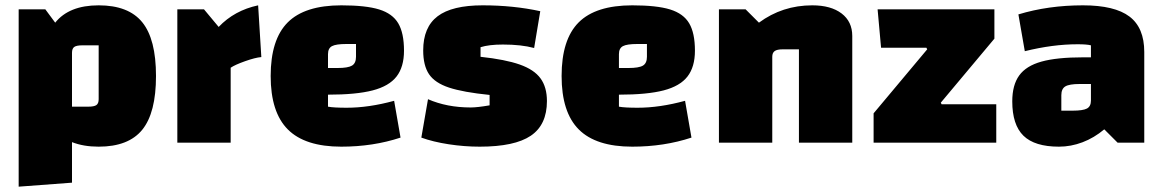

<svg xmlns="http://www.w3.org/2000/svg" viewBox="-20 -535 4356 720"><path d="M565 -250Q565 -112 513.5 -48.5Q462 15 350 15Q293 15 250 -2V150L50 165V-500H150L187 -450Q239 -515 350 -515Q462 -515 513.5 -451.5Q565 -388 565 -250ZM350 -365H289Q267 -365 258.5 -359Q250 -353 250 -337V-135H311Q333 -135 341.5 -141Q350 -147 350 -163Z M800 -434Q859 -496 948 -515L960 -321Q937 -319 899 -305.5Q861 -292 845 -281V0H645V-500H745Z M1458 -157 1482 -19Q1379 15 1260 15Q1124 15 1059.5 -49.5Q995 -114 995 -250Q995 -387 1059 -451Q1123 -515 1260 -515Q1352 -515 1402 -499.5Q1452 -484 1473.5 -447.5Q1495 -411 1495 -345Q1495 -284 1467 -248Q1439 -212 1377.5 -196Q1316 -180 1210 -180V-135Q1231 -131 1280 -131Q1363 -131 1458 -157ZM1210 -332V-280H1246Q1285 -280 1300 -289Q1315 -298 1315 -322V-370H1279Q1240 -370 1225 -362Q1210 -354 1210 -332Z M1790 -515Q1905 -515 2006 -493L1983 -355Q1935 -368 1866 -368Q1814 -368 1782 -358V-322Q1875 -312 1929 -293Q1983 -274 2007 -241Q2031 -208 2031 -156Q2031 -67 1970.5 -26Q1910 15 1779 15Q1721 15 1662.5 6Q1604 -3 1560 -19L1585 -163Q1656 -132 1745 -132Q1770 -132 1816 -140V-179Q1717 -189 1664 -206.5Q1611 -224 1589 -256.5Q1567 -289 1567 -346Q1567 -433 1621 -474Q1675 -515 1790 -515Z M2549 -157 2573 -19Q2470 15 2351 15Q2215 15 2150.5 -49.5Q2086 -114 2086 -250Q2086 -387 2150 -451Q2214 -515 2351 -515Q2443 -515 2493 -499.5Q2543 -484 2564.5 -447.5Q2586 -411 2586 -345Q2586 -284 2558 -248Q2530 -212 2468.5 -196Q2407 -180 2301 -180V-135Q2322 -131 2371 -131Q2454 -131 2549 -157ZM2301 -332V-280H2337Q2376 -280 2391 -289Q2406 -298 2406 -322V-370H2370Q2331 -370 2316 -362Q2301 -354 2301 -332Z M2676 -500H2776L2826 -450Q2914 -515 3026 -515Q3096 -515 3136 -484.5Q3176 -454 3176 -400V0H2976V-350H2915Q2894 -350 2885 -343.5Q2876 -337 2876 -322V0H2676Z M3454 -356H3284L3271 -500H3709V-390L3508 -150L3511 -144H3716V0H3256V-110L3457 -350Z M4271 -340V0H4171L4121 -50Q4083 -18 4039.5 -1.5Q3996 15 3951 15Q3860 15 3818 -26Q3776 -67 3776 -155Q3776 -216 3802 -252Q3828 -288 3885.5 -304Q3943 -320 4041 -320H4071V-365Q4056 -369 4021 -369Q3928 -369 3823 -343L3799 -481Q3911 -515 4041 -515Q4160 -515 4215.5 -473Q4271 -431 4271 -340ZM4071 -158V-220H4029Q3990 -220 3975 -211Q3960 -202 3960 -178V-120H4002Q4041 -120 4056 -128Q4071 -136 4071 -158Z"/></svg>

Font: Changa ExtraBold
Style: Regular
Weight: 800
Designer: Eduardo Rodriguez Tunni
Foundry: Eduardo Rodriguez Tunni
Version: Version 2.002; ttfautohint (v1.5) -l 8 -r 50 -G 220 -x 14 -H